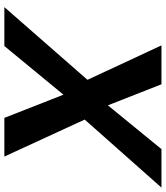

<svg xmlns="http://www.w3.org/2000/svg" viewBox="40 -802 762 882"><g transform="rotate(90 421.0 -361.0)"><path d="M188.5 -721.7H367.2L463.9 -475.6L665 -721.7H841.8L529.3 -369.1L699.2 0H521.5L415 -271.5L191.4 0H12.7L346.7 -381.8Z"/></g></svg>

Font: FreeUniversal
Style: BoldItalic
Weight: 700
Italic angle: -11°
Version: Version 1.001 March 22, 2017